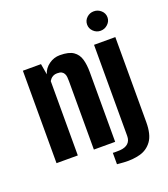

<svg xmlns="http://www.w3.org/2000/svg" viewBox="-140 -753 846 966"><g transform="rotate(-20 283.5 -270.5)"><path d="M37 0V-495H134L144 -437Q153 -467 179.5 -486Q206 -505 238 -505Q286 -505 310 -488.5Q334 -472 342.5 -442.5Q351 -413 351 -373V0H237V-366Q237 -378 236 -388.5Q235 -399 230.5 -407Q226 -415 218 -419.5Q210 -424 194 -424Q182 -424 173 -419.5Q164 -415 159 -409Q154 -403 151 -398V0ZM358 112Q352 111 338.5 110.5Q325 110 321 109V48Q329 49 341 48.5Q353 48 360 48Q388 46 403 32Q418 18 418 -7V-495H532V-40Q532 27 507.5 60.5Q483 94 443.5 104.5Q404 115 358 112ZM474 -550Q452 -550 436 -565.5Q420 -581 420 -602Q420 -624 436 -639Q452 -654 474 -654Q496 -654 512.5 -639Q529 -624 529 -602Q529 -581 512.5 -565.5Q496 -550 474 -550Z"/></g></svg>

Font: Alumni Sans
Style: Bold
Weight: 700
Designer: Robert E. Leuschke
Foundry: Robert E. Leuschke
Version: Version 1.018